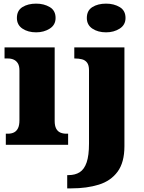

<svg xmlns="http://www.w3.org/2000/svg" viewBox="-20 -797 794 1057"><path d="M12 0V-61H24Q43 -61 57 -68Q71 -75 79 -91Q87 -107 87 -135V-409Q87 -434 78.5 -448Q70 -462 56 -468.5Q42 -475 24 -475H5V-536H281V-131Q281 -105 289 -89.5Q297 -74 311.5 -67.5Q326 -61 344 -61H355V0ZM179 -619Q134 -619 103.5 -639.5Q73 -660 73 -698Q73 -739 103.5 -758Q134 -777 179 -777Q222 -777 254 -758Q286 -739 286 -698Q286 -660 254 -639.5Q222 -619 179 -619ZM350 240V167H357Q394 167 419 151Q444 135 457 97Q470 59 470 -7V-410Q470 -438 459.5 -452Q449 -466 431.5 -470.5Q414 -475 393 -475H389V-536H665V8Q665 97 627.5 148Q590 199 524 219.5Q458 240 373 240ZM564 -619Q519 -619 488.5 -639.5Q458 -660 458 -698Q458 -739 488.5 -758Q519 -777 564 -777Q607 -777 639 -758Q671 -739 671 -698Q671 -660 639 -639.5Q607 -619 564 -619Z"/></svg>

Font: Noto Rashi Hebrew Black
Style: Regular
Weight: 900
Version: Version 1.006